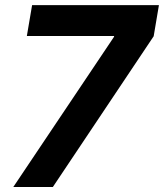

<svg xmlns="http://www.w3.org/2000/svg" viewBox="-20 -748 656 768"><path d="M33.2 0 436 -600.6 436.5 -604H87.4L108.4 -727.5H615.7L594.7 -603L191.4 0Z"/></svg>

Font: Inter 20pt
Style: Bold Italic
Weight: 700
Italic angle: -9.3988°
Version: Version 4.001;git-66647c0bb